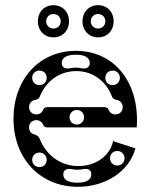

<svg xmlns="http://www.w3.org/2000/svg" viewBox="-20 -708 580 740"><path d="M280 12C388 12 478 -48 502 -136L416 -164C404 -108 350 -68 282 -68C213 -68 158 -110 133 -173C130 -181 123 -187 112 -190C100 -193 92 -203 92 -217C92 -233 104 -245 120 -245C132 -245 142 -238 146 -228C148 -221 154 -217 162 -217H507C519 -385 425 -512 272 -512C132 -512 32 -403 32 -250C32 -97 135 12 280 12ZM120 -267C104 -267 92 -279 92 -295C92 -310 102 -321 116 -323C124 -324 131 -329 133 -335C157 -395 209 -434 274 -434C337 -434 389 -396 412 -335C414 -329 421 -324 429 -323C443 -321 453 -310 453 -295C453 -279 441 -267 425 -267C413 -267 403 -274 399 -284C397 -291 391 -295 383 -295H162C154 -295 148 -291 146 -284C142 -274 132 -267 120 -267ZM132 -64C116 -64 104 -76 104 -92C104 -108 116 -120 132 -120C148 -120 160 -108 160 -92C160 -76 148 -64 132 -64ZM224 -36C224 -52 236 -60 256 -56C272 -53 284 -53 300 -56C320 -60 332 -52 332 -36C332 -16 314 -4 280 -4H276C242 -4 224 -16 224 -36ZM432 -70C416 -70 404 -82 404 -98C404 -114 416 -126 432 -126C448 -126 460 -114 460 -98C460 -82 448 -70 432 -70ZM132 -380C116 -380 104 -392 104 -408C104 -424 116 -436 132 -436C148 -436 160 -424 160 -408C160 -392 148 -380 132 -380ZM218 -465C218 -485 236 -497 270 -497H274C308 -497 326 -485 326 -465C326 -449 314 -441 294 -445C278 -448 266 -448 250 -445C230 -441 218 -449 218 -465ZM414 -380C398 -380 386 -392 386 -408C386 -424 398 -436 414 -436C430 -436 442 -424 442 -408C442 -392 430 -380 414 -380ZM276 -228C260 -228 248 -240 248 -256C248 -272 260 -284 276 -284C292 -284 304 -272 304 -256C304 -240 292 -228 276 -228ZM358 -564C393 -564 418 -590 418 -626C418 -662 393 -688 358 -688C323 -688 298 -662 298 -626C298 -590 323 -564 358 -564ZM186 -564C221 -564 246 -590 246 -626C246 -662 221 -688 186 -688C151 -688 126 -662 126 -626C126 -590 151 -564 186 -564ZM186 -598C170 -598 158 -610 158 -626C158 -642 170 -654 186 -654C202 -654 214 -642 214 -626C214 -610 202 -598 186 -598ZM358 -598C342 -598 330 -610 330 -626C330 -642 342 -654 358 -654C374 -654 386 -642 386 -626C386 -610 374 -598 358 -598Z"/></svg>

Font: Apfel Grotezk Brukt
Style: Regular
Weight: 300
Designer: Luigi Gorlero
Foundry: © 2023, Luigi Gorlero & Collletttivo
Version: Version 2.000;Glyphs 3.2 (3217)